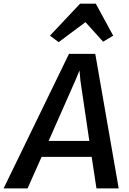

<svg xmlns="http://www.w3.org/2000/svg" viewBox="-65 -1046 716 1066"><path d="M-45 0 318 -747H464L594 0H470.5L444 -175H166L88 0ZM205 -263.5H431L381.5 -598L376.5 -655L353 -598.5ZM260.5 -812 212.5 -848 379.5 -1025.5H467L563.5 -848L507.5 -814.5L409.5 -923Z"/></svg>

Font: Merriweather Sans Medium
Style: Italic
Weight: 500
Italic angle: -7.5°
Designer: Eben Sorkin
Foundry: Eben Sorkin
Version: Version 2.001